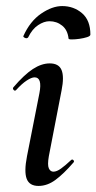

<svg xmlns="http://www.w3.org/2000/svg" viewBox="-20 -604 318 633"><path d="M107 9Q77 9 68 -14.5Q59 -38 69 -89L110 -297Q120 -349 94 -349Q84 -349 68 -338.5Q52 -328 33 -307Q29 -303 25 -307.5Q21 -312 24 -316Q60 -358 88.5 -376.5Q117 -395 144 -395Q174 -395 183 -373Q192 -351 183 -306L141 -89Q136 -60 141 -49Q146 -38 156 -38Q167 -38 181.5 -48.5Q196 -59 214 -76Q218 -80 222 -76Q226 -72 222 -68Q190 -31 163 -11Q136 9 107 9ZM206 -477Q203 -505 185 -519.5Q167 -534 143 -534Q125 -534 105.5 -521Q86 -508 73 -481Q69 -476 62.5 -479Q56 -482 57 -485Q79 -534 115.5 -559Q152 -584 185 -584Q223 -584 250.5 -560.5Q278 -537 278 -490Q278 -485 267 -481.5Q256 -478 242 -476Q228 -474 217 -474Q206 -474 206 -477Z"/></svg>

Font: Cormorant SemiBold
Style: Italic
Weight: 600
Italic angle: -10°
Designer: Christian Thalmann (Catharsis Fonts)
Foundry: Catharsis Fonts
Version: Version 4.000